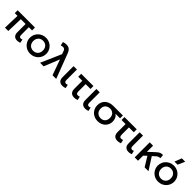

<svg xmlns="http://www.w3.org/2000/svg" viewBox="498 -2605 4464 4464"><g transform="rotate(45 2729.5 -373.0)"><path d="M520 14.5Q490.5 14.5 466.5 6Q442.5 -2.5 425 -19.5Q407.5 -36.5 397.8 -63.2Q388 -90 388 -127V-400H231.5L218.5 0H109.5L122.5 -400H32.5V-495H600.5V-400H495V-156.5Q495 -115.5 506.5 -98.5Q518 -81.5 544 -81.5Q556.5 -81.5 568.8 -84.5Q581 -87.5 593 -92.5L609.5 -2Q587.5 5.5 564.5 10Q541.5 14.5 520 14.5Z M952 15Q874.5 15 813.8 -20.8Q753 -56.5 718.5 -116.2Q684 -176 684 -247.5Q684 -300.5 703.8 -347.8Q723.5 -395 759.8 -431.5Q796 -468 845 -489Q894 -510 952 -510Q1030 -510 1090.8 -474.2Q1151.5 -438.5 1186 -378.8Q1220.5 -319 1220.5 -247.5Q1220.5 -195 1200.8 -147.5Q1181 -100 1145 -63.5Q1109 -27 1060 -6Q1011 15 952 15ZM952 -82.5Q998 -82.5 1033.8 -102.8Q1069.5 -123 1090 -160Q1110.5 -197 1110.5 -247.5Q1110.5 -298 1090 -335.2Q1069.5 -372.5 1033.8 -392.5Q998 -412.5 952 -412.5Q906 -412.5 870.5 -392.5Q835 -372.5 814.5 -335.2Q794 -298 794 -247.5Q794 -197 814.5 -160Q835 -123 870.8 -102.8Q906.5 -82.5 952 -82.5Z M1264 0 1483.5 -502.5 1458 -577.5Q1449 -606 1430.8 -622Q1412.5 -638 1384 -638Q1371.5 -638 1354.8 -635Q1338 -632 1318.5 -625.5L1299 -717Q1325 -727 1351.2 -731Q1377.5 -735 1399 -735Q1438 -735 1468.2 -723Q1498.5 -711 1521.5 -684.2Q1544.5 -657.5 1561.5 -613.5L1794.5 0H1673.5L1536.5 -384L1381 0Z M2009.5 14Q1968.5 14 1937.2 -1Q1906 -16 1888.2 -47.5Q1870.5 -79 1870.5 -128.5V-495H1980.5V-160Q1980.5 -116.5 1993 -99.5Q2005.5 -82.5 2034.5 -82.5Q2045 -82.5 2057.2 -85.5Q2069.5 -88.5 2082 -93.5L2101 -3.5Q2077.5 4.5 2054.2 9.2Q2031 14 2009.5 14Z M2394 14Q2353.5 14 2322 -1.2Q2290.5 -16.5 2272.5 -48.8Q2254.5 -81 2254.5 -132V-398.5H2121.5V-495H2524V-398.5H2364.5V-167Q2364.5 -120 2378 -102Q2391.5 -84 2420.5 -84Q2434 -84 2447.2 -87Q2460.5 -90 2475 -96L2494.5 -6Q2469.5 4 2443.8 9Q2418 14 2394 14Z M2760 14Q2719 14 2687.8 -1Q2656.5 -16 2638.8 -47.5Q2621 -79 2621 -128.5V-495H2731V-160Q2731 -116.5 2743.5 -99.5Q2756 -82.5 2785 -82.5Q2795.5 -82.5 2807.8 -85.5Q2820 -88.5 2832.5 -93.5L2851.5 -3.5Q2828 4.5 2804.8 9.2Q2781.5 14 2760 14Z M3169 15Q3092 15 3031.8 -19Q2971.5 -53 2937 -111.8Q2902.5 -170.5 2902.5 -244Q2902.5 -298.5 2921 -344.5Q2939.5 -390.5 2975.2 -424.2Q3011 -458 3062.8 -476.5Q3114.5 -495 3180.5 -495H3492.5V-402H3343.5Q3387 -370.5 3406.8 -324Q3426.5 -277.5 3426.5 -227.5Q3426.5 -176 3408 -132Q3389.5 -88 3355.5 -55Q3321.5 -22 3274.2 -3.5Q3227 15 3169 15ZM3170 -82.5Q3215 -82.5 3249 -101.5Q3283 -120.5 3301.8 -155.8Q3320.5 -191 3320.5 -240.5Q3320.5 -315.5 3278.2 -357.5Q3236 -399.5 3167 -399.5Q3123 -399.5 3088.2 -381.8Q3053.5 -364 3033 -329.8Q3012.5 -295.5 3012.5 -245.5Q3012.5 -171.5 3056.5 -127Q3100.5 -82.5 3170 -82.5Z M3817 14Q3776.5 14 3745 -1.2Q3713.5 -16.5 3695.5 -48.8Q3677.5 -81 3677.5 -132V-398.5H3544.5V-495H3947V-398.5H3787.5V-167Q3787.5 -120 3801 -102Q3814.5 -84 3843.5 -84Q3857 -84 3870.2 -87Q3883.5 -90 3898 -96L3917.5 -6Q3892.5 4 3866.8 9Q3841 14 3817 14Z M4183 14Q4142 14 4110.8 -1Q4079.5 -16 4061.8 -47.5Q4044 -79 4044 -128.5V-495H4154V-160Q4154 -116.5 4166.5 -99.5Q4179 -82.5 4208 -82.5Q4218.5 -82.5 4230.8 -85.5Q4243 -88.5 4255.5 -93.5L4274.5 -3.5Q4251 4.5 4227.8 9.2Q4204.5 14 4183 14Z M4375 0V-495H4485V-291L4598 -398.5Q4636.5 -435 4669 -460.8Q4701.5 -486.5 4728 -495.8Q4754.5 -505 4777.5 -505Q4790 -505 4803 -503L4810.5 -407Q4802 -408.5 4793.5 -408.5Q4776 -408.5 4756.8 -401Q4737.5 -393.5 4714.8 -374.8Q4692 -356 4664 -329.5L4635 -302.5L4828.5 0H4702.5L4557.5 -236L4485 -166.5V0Z M5156.5 15Q5079 15 5018.2 -20.8Q4957.5 -56.5 4923 -116.2Q4888.5 -176 4888.5 -247.5Q4888.5 -300.5 4908.2 -347.8Q4928 -395 4964.2 -431.5Q5000.5 -468 5049.5 -489Q5098.5 -510 5156.5 -510Q5234.5 -510 5295.2 -474.2Q5356 -438.5 5390.5 -378.8Q5425 -319 5425 -247.5Q5425 -195 5405.2 -147.5Q5385.5 -100 5349.5 -63.5Q5313.5 -27 5264.5 -6Q5215.5 15 5156.5 15ZM5156.5 -82.5Q5202.5 -82.5 5238.2 -102.8Q5274 -123 5294.5 -160Q5315 -197 5315 -247.5Q5315 -298 5294.5 -335.2Q5274 -372.5 5238.2 -392.5Q5202.5 -412.5 5156.5 -412.5Q5110.5 -412.5 5075 -392.5Q5039.5 -372.5 5019 -335.2Q4998.5 -298 4998.5 -247.5Q4998.5 -197 5019 -160Q5039.5 -123 5075.2 -102.8Q5111 -82.5 5156.5 -82.5ZM5098.5 -585 5165.5 -759.5H5277L5200 -585Z"/></g></svg>

Font: Geologica EX
Style: Regular
Weight: 400
Designer: Sindre Bremnes, Frode Helland
Foundry: Monokrom Skriftforlag AS
Version: Version 1.010;gftools[0.9.28]